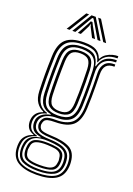

<svg xmlns="http://www.w3.org/2000/svg" viewBox="-173 -825 732 1056"><g transform="rotate(20 193.5 -297.0)"><path d="M184 167Q115 167 75.4 143Q35.8 119 33.2 64Q32.8 56 33 49.5Q33.2 43 34 36.8Q36.2 10.5 53.6 -8Q71 -26.5 95 -32.2V-35.2Q71.2 -43.5 61.8 -57.6Q52.2 -71.8 50.8 -89.5Q50.2 -94 50.2 -98.2Q50.2 -102.5 50.8 -107.2Q52.8 -129.5 65.4 -145.1Q78 -160.8 102 -169V-172.8Q78 -182 61.2 -206.2Q44.5 -230.5 42.8 -271.8Q41.8 -297.2 41.2 -321Q40.8 -344.8 40.8 -369Q40.8 -393.2 41.2 -419.8Q41.8 -446.2 42.8 -476.8Q45.5 -547.2 79 -577.2Q112.5 -607.2 184.5 -607.2Q233.2 -607.2 256.5 -592.9Q279.8 -578.5 289.2 -551.2H292.5Q301.8 -569.5 318.4 -580.4Q335 -591.2 353.4 -595.9Q371.8 -600.5 385.8 -600V-587.2Q344.8 -587.2 321.5 -570.9Q298.2 -554.5 290.8 -529.8H287.5Q280.2 -562 258 -578.2Q235.8 -594.5 184.5 -594.5Q118.5 -594.5 89.6 -566.6Q60.8 -538.8 58.2 -476.8Q57 -441.5 56.5 -410.4Q56 -379.2 56.2 -346.1Q56.5 -313 58 -271.8Q60 -227 77.8 -203.4Q95.5 -179.8 124.2 -172.8V-169Q94.5 -161.5 80.2 -145.8Q66 -130 63.8 -107.5Q63.2 -103.2 63.2 -98.9Q63.2 -94.5 63.8 -89.2Q65.2 -71 76 -57Q86.8 -43 115 -35.8V-32.5Q85.8 -25.5 67.8 -8.6Q49.8 8.2 47 37Q46 44 45.5 49.8Q45 55.5 45.5 64Q48.5 115.8 84.1 135.8Q119.8 155.8 184 155.8Q249.8 155.8 285.5 135.8Q321.2 115.8 326 64Q326.8 56.5 326.6 50.2Q326.5 44 325.8 36.5Q321.8 -13.8 286.9 -31.2Q252 -48.8 186.8 -51Q155.2 -52.2 138.1 -56.9Q121 -61.5 113.4 -69.8Q105.8 -78 103 -89.2Q101.8 -94 101.4 -98.8Q101 -103.5 101.8 -107.5Q106 -132 122.2 -142.9Q138.5 -153.8 184.5 -153.2Q243.8 -152.8 274.8 -178.8Q305.8 -204.8 309 -270.5Q310.5 -307.2 311 -338.4Q311.5 -369.5 311.1 -402.1Q310.8 -434.8 309.8 -476.2Q309 -509.8 327.4 -531.1Q345.8 -552.5 385.8 -551.2V-538.5Q353.2 -539 338.2 -522.4Q323.2 -505.8 324 -469Q324.8 -432.5 325 -400.5Q325.2 -368.5 325 -337.1Q324.8 -305.8 323 -271.2Q319.5 -200.8 287.4 -170.9Q255.2 -141 184.5 -140.5Q155.2 -140.5 141.2 -136.5Q127.2 -132.5 122.4 -124.5Q117.5 -116.5 115.8 -104.8Q115.5 -103 115.5 -99.8Q115.5 -96.5 116.2 -93.5Q118.5 -83.2 124.6 -77Q130.8 -70.8 145.2 -67.6Q159.8 -64.5 186.8 -63.2Q259.5 -61 297.5 -40.5Q335.5 -20 339.8 36.8Q340.5 45.5 340.5 50.6Q340.5 55.8 339.8 64Q335.5 118.8 296.2 142.9Q257 167 184 167ZM184 133.2Q223 133.2 247.9 126.5Q272.8 119.8 285.4 104.6Q298 89.5 299.8 64Q300.5 57.2 300.4 51.1Q300.2 45 299.2 36.8Q297.2 10.5 283.4 -3Q269.5 -16.5 245.1 -22Q220.8 -27.5 186.8 -29.5Q133 -33 104.8 -17.4Q76.5 -1.8 70.8 36.8Q69.5 43.8 69.1 50.1Q68.8 56.5 69.2 64.5Q72.2 105.8 102.1 119.5Q132 133.2 184 133.2ZM184 122.2Q136.2 122.2 110.4 110.9Q84.5 99.5 82 64.2Q81.2 57.8 81.5 50.4Q81.8 43 82.8 36.2Q86.8 1 113.5 -10.1Q140.2 -21.2 187.5 -19.5Q217.2 -18.5 238.6 -14.4Q260 -10.2 272.4 1.4Q284.8 13 286.8 36.8Q288 45 287.9 51.1Q287.8 57.2 287 64.2Q283.8 100 257.5 111.1Q231.2 122.2 184 122.2ZM184 110.5Q209.8 110.5 228.8 107.5Q247.8 104.5 259.1 94.6Q270.5 84.8 272.5 64.5Q274.2 57 274 50.6Q273.8 44.2 272 36.8Q270.5 17.5 259.4 8.4Q248.2 -0.8 229.8 -3.8Q211.2 -6.8 186.8 -7.8Q145 -9.5 121.9 -0.5Q98.8 8.5 96.5 36.5Q94.8 43 94.4 50.5Q94 58 95.5 64.5Q98.5 94.2 121.5 102.4Q144.5 110.5 184 110.5ZM184 144.8Q123.8 144.8 91.6 128.1Q59.5 111.5 56.8 64.2Q56.2 56.2 56.6 50Q57 43.8 58 36.8Q61 6 80.1 -10.9Q99.2 -27.8 136.5 -33V-36.2Q104.5 -41.8 91.4 -55.2Q78.2 -68.8 75.2 -89.2Q74.5 -94.8 74.5 -98.2Q74.5 -101.8 74.8 -107.5Q75.8 -131.2 95.4 -147.9Q115 -164.5 146.2 -169.8V-173Q111 -180 93.1 -203Q75.2 -226 73.2 -273Q72.2 -303.2 71.8 -334.6Q71.2 -366 71.6 -400.9Q72 -435.8 73.5 -475.8Q75.8 -535.2 102.9 -558.5Q130 -581.8 184.5 -581.8Q233.2 -581.8 255.6 -564Q278 -546.2 285.2 -505.2H288.2Q294.8 -529 306.9 -544.6Q319 -560.2 338.5 -568.1Q358 -576 385.8 -576.2V-563.5Q341.2 -564 317.1 -540Q293 -516 294.8 -472Q296.2 -435.2 296.5 -401Q296.8 -366.8 296.4 -334.9Q296 -303 294.8 -273.5Q291.8 -211.2 263.6 -188.1Q235.5 -165 184.5 -165.5Q157 -165.8 136.6 -159Q116.2 -152.2 104.2 -139.9Q92.2 -127.5 89.8 -110.2Q89 -104.8 89 -99.6Q89 -94.5 89.8 -89.8Q93.8 -66.2 114.8 -54.6Q135.8 -43 186.8 -41.2Q225.8 -40.2 253.4 -32.8Q281 -25.2 296.5 -8.6Q312 8 314 36.8Q314.8 44.5 314.9 50.1Q315 55.8 314.2 64.2Q310 110.2 276.9 127.5Q243.8 144.8 184 144.8ZM184.5 -179.8Q231.5 -179.8 254.4 -200.6Q277.2 -221.5 279.8 -274.2Q281 -301.5 281.5 -333.6Q282 -365.8 281.8 -401.5Q281.5 -437.2 280.2 -475.2Q278.2 -528 254.2 -548.5Q230.2 -569 184.5 -569Q136 -569 113.5 -547.9Q91 -526.8 88.8 -474.8Q86.8 -420.2 86.9 -370Q87 -319.8 88.8 -273.8Q91 -223 113.6 -201.4Q136.2 -179.8 184.5 -179.8ZM184.5 -192.5Q145.8 -192.5 126 -210Q106.2 -227.5 104 -274.2Q102.2 -320.5 102.2 -373.1Q102.2 -425.8 104 -474Q106 -520.8 125.4 -538.5Q144.8 -556.2 184.5 -556.2Q225.5 -556.2 244.2 -538.2Q263 -520.2 264.8 -474.8Q266.2 -439 266.5 -404.2Q266.8 -369.5 266.2 -336.9Q265.8 -304.2 264.5 -274.8Q262.2 -228.5 243.1 -210.5Q224 -192.5 184.5 -192.5ZM184.5 -205.2Q217 -205.2 232 -220.6Q247 -236 249 -276Q250.5 -305.2 250.9 -338.4Q251.2 -371.5 251 -406Q250.8 -440.5 249.5 -474Q248 -513.5 232.8 -528.5Q217.5 -543.5 184.5 -543.5Q152 -543.5 136.6 -528.4Q121.2 -513.2 119.5 -473.2Q117.8 -425 117.8 -373.8Q117.8 -322.5 119.5 -275.2Q121.2 -234.8 137.1 -220Q153 -205.2 184.5 -205.2ZM67.2 -644.5 139.8 -761H156.2L84.2 -644.5ZM100.2 -644.5 170.5 -761H195L265.2 -644.5H248L198.8 -728L186 -748.5H179.5L166.8 -727.8L117.8 -644.5ZM132.8 -644.5 169 -710.2 177.8 -728.2H187.8L196.5 -710.2L233.2 -644.5H215.8L187 -700.8L184.2 -712.5H181.2L178.5 -700.8L150.2 -644.5ZM281.2 -644.5 209.2 -761H225.8L298.2 -644.5Z"/></g></svg>

Font: Big Shoulders Inline Display Thin Medium
Style: Regular
Weight: 500
Version: Version 2.002